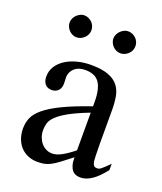

<svg xmlns="http://www.w3.org/2000/svg" viewBox="-125 -731 694 821"><g transform="rotate(20 222.0 -320.0)"><path d="M284.7 -267.6Q228 -245.6 195.1 -227.3Q162.1 -209 145 -192.4Q127.9 -175.8 123.3 -160.4Q118.7 -145 118.7 -128.9Q118.7 -111.3 124 -96.7Q129.4 -82 138.4 -71Q147.5 -60.1 159.9 -53.7Q172.4 -47.4 186.5 -46.9Q205.6 -45.9 229.7 -58.6Q253.9 -71.3 284.7 -96.2ZM443.8 -64.5Q388.7 8.3 336.9 8.3Q326.2 8.3 316.7 4.9Q307.1 1.5 300 -6.8Q293 -15.1 288.8 -29.1Q284.7 -43 284.7 -64.5Q255.4 -41.5 236.1 -27.1Q216.8 -12.7 201.9 -4.9Q187 2.9 173.6 5.6Q160.2 8.3 142.6 8.3Q118.7 8.3 99.1 0.2Q79.6 -7.8 65.4 -22.7Q51.3 -37.6 43.5 -58.8Q35.6 -80.1 35.6 -106Q35.6 -130.9 44.7 -153.3Q53.7 -175.8 80.6 -198.5Q107.4 -221.2 156.2 -245.1Q205.1 -269 284.7 -296.4V-314.9Q284.7 -347.2 279.5 -369.1Q274.4 -391.1 264.2 -405Q253.9 -418.9 238 -425Q222.2 -431.2 201.2 -431.2Q170.4 -431.2 152.8 -415.3Q135.3 -399.4 133.8 -376.5L134.8 -347.2Q135.7 -326.2 124.3 -313.7Q112.8 -301.3 94.2 -301.3Q74.7 -301.3 64 -313.7Q53.2 -326.2 53.2 -348.1Q53.2 -374.5 66.7 -395.3Q80.1 -416 102.8 -430.4Q125.5 -444.8 155 -452.4Q184.6 -460 216.8 -460Q265.1 -460 294.7 -449.2Q324.2 -438.5 340.3 -418.7Q356.4 -398.9 361.6 -370.8Q366.7 -342.8 366.7 -307.6V-155.3Q366.7 -124 367.7 -104Q368.7 -84 369.1 -77.1Q371.6 -64 376.5 -58.6Q381.3 -53.2 390.6 -53.2Q395 -53.2 398.7 -54.2Q402.3 -55.2 408 -59.3Q413.6 -63.5 421.9 -71.3Q430.2 -79.1 443.8 -92.8ZM167 -599.6Q167 -589.4 163.1 -580.3Q159.2 -571.3 152.1 -564.5Q145 -557.6 136 -553.5Q127 -549.3 116.7 -549.3Q106.9 -549.3 98.1 -553.5Q89.4 -557.6 82.5 -564.7Q75.7 -571.8 71.8 -580.8Q67.9 -589.8 67.9 -599.6Q67.9 -608.9 72 -617.9Q76.2 -627 83 -633.8Q89.8 -640.6 98.6 -645Q107.4 -649.4 116.7 -649.4Q127 -649.4 136 -645.5Q145 -641.6 152.1 -634.8Q159.2 -627.9 163.1 -618.9Q167 -609.9 167 -599.6ZM367.2 -599.6Q367.2 -589.4 363.3 -580.3Q359.4 -571.3 352.3 -564.5Q345.2 -557.6 336.2 -553.5Q327.1 -549.3 316.9 -549.3Q306.6 -549.3 297.6 -553.5Q288.6 -557.6 281.7 -564.7Q274.9 -571.8 271 -580.8Q267.1 -589.8 267.1 -599.6Q267.1 -608.9 271.5 -617.9Q275.9 -627 282.7 -633.8Q289.6 -640.6 298.6 -645Q307.6 -649.4 316.9 -649.4Q327.1 -649.4 336.2 -645.5Q345.2 -641.6 352.3 -634.8Q359.4 -627.9 363.3 -618.9Q367.2 -609.9 367.2 -599.6Z"/></g></svg>

Font: Doulos SIL Compact
Style: Regular
Weight: 400
Designer: Walt Agee, Victor Gaultney, Peter Martin, Debbi Hosken
Foundry: SIL International
Version: Version 4.110; 2011; Maintenance release ; LnSpcTght